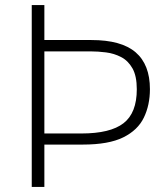

<svg xmlns="http://www.w3.org/2000/svg" viewBox="-20 -733 655 753"><path d="M104.5 0V-713H154V-576H338.5Q456 -576 512 -527.8Q568 -479.5 568 -383.5Q568 -321 544.2 -271.8Q520.5 -222.5 463.2 -194.2Q406 -166 305 -166H154V0ZM335.5 -531.5H154V-209.5H299Q412.5 -209.5 464.5 -249.8Q516.5 -290 516.5 -383Q516.5 -435 499.5 -465Q482.5 -495 455 -509.2Q427.5 -523.5 395.8 -527.5Q364 -531.5 335.5 -531.5Z"/></svg>

Font: Heraclito ExtraLight
Style: Regular
Weight: 200
Designer: Kostas Bartsokas (font) & Cristiano Sobral (main changes)
Foundry: Kostas Bartsokas (font) & Cristiano Sobral (main changes)
Version: Version 1.00;July 8, 2020;FontCreator 13.0.0.2655 64-bit